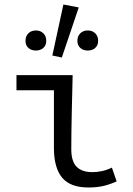

<svg xmlns="http://www.w3.org/2000/svg" viewBox="-20 -819 590 851"><path d="M93 -638Q93 -618 106 -606.5Q119 -595 139 -595Q159 -595 172 -606.5Q185 -618 185 -638Q185 -659 172 -671.5Q159 -684 139 -684Q119 -684 106 -671.5Q93 -659 93 -638ZM254 -564 329 -786 261 -799 212 -573ZM323 -638Q323 -618 336 -606.5Q349 -595 369 -595Q389 -595 402 -606.5Q415 -618 415 -638Q415 -659 402 -671.5Q389 -684 369 -684Q349 -684 336 -671.5Q323 -659 323 -638ZM219 -163Q219 -76 255 -32Q291 12 372 12Q412 12 441.5 4.5Q471 -3 497 -15L476 -76Q453 -65 431 -60.5Q409 -56 390 -56Q343 -56 319.5 -80Q296 -104 296 -157Q296 -229 298 -316.5Q300 -404 302 -486H53V-419H219Z"/></svg>

Font: Codetta
Style: Regular
Weight: 400
Italic angle: -11°
Designer: Ulrich Proeller
Foundry: PROSA GmbH
Version: Version 2.00;September 29, 2018;FontCreator 11.5.0.2427 64-b